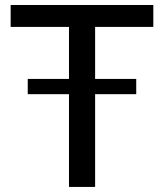

<svg xmlns="http://www.w3.org/2000/svg" viewBox="-20 -737 646 757"><path d="M584.5 -717.3V-630.9H355V-425.8H517.1V-365.7H355V0H252V-365.7H89.4V-425.8H252V-630.9H22V-717.3Z"/></svg>

Font: Lato-Medium
Style: Regular
Weight: 500
Designer: Lukasz Dziedzic
Foundry: tyPoland Lukasz Dziedzic
Version: Version 2.006; 2014-01-15